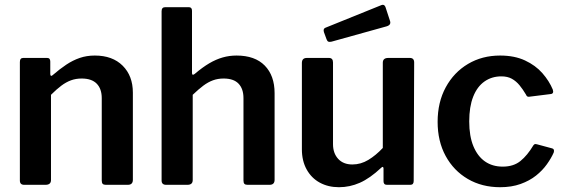

<svg xmlns="http://www.w3.org/2000/svg" viewBox="-20 -772 2360 802"><path d="M81 0Q63 0 63 -18V-513Q63 -530 77 -530H177Q190 -530 190 -515V-463Q190 -457 193 -455.5Q196 -454 201 -459Q230 -484 257 -502Q284 -520 313 -530Q342 -540 376 -540Q450 -540 492.5 -497.5Q535 -455 535 -385V-21Q535 0 514 0H422Q413 0 409 -4Q405 -8 405 -18V-362Q405 -401 384 -422.5Q363 -444 321 -444Q297 -444 276.5 -436.5Q256 -429 236 -414Q216 -399 193 -376V-20Q193 0 170 0H81Z M674 0Q655 0 655 -18V-725Q655 -742 670 -742H769Q782 -742 782 -727V-467Q782 -461 785 -460Q788 -459 793 -463Q826 -491 854 -507.5Q882 -524 910 -532Q938 -540 968 -540Q1045 -540 1086 -498Q1127 -456 1127 -383V-21Q1127 0 1106 0H1014Q1005 0 1001 -4Q997 -8 997 -18V-362Q997 -401 976.5 -422.5Q956 -444 914 -444Q890 -444 869.5 -436.5Q849 -429 829 -414Q809 -399 785 -376V-20Q785 0 763 0H674Z M1452 -85Q1487 -85 1518.5 -104Q1550 -123 1579 -154V-510Q1579 -530 1602 -530H1692Q1710 -530 1710 -511L1708 -16Q1708 0 1694 0H1596Q1582 0 1582 -15V-68Q1582 -73 1579.5 -74.5Q1577 -76 1572 -71Q1525 -27 1483 -8.5Q1441 10 1396 10Q1351 10 1316 -9Q1281 -28 1261 -64Q1241 -100 1241 -148V-509Q1241 -530 1262 -530H1354Q1371 -530 1371 -511V-170Q1371 -132 1392.5 -108.5Q1414 -85 1452 -85ZM1590 -743 1609 -685Q1615 -668 1595 -662L1365 -598Q1356 -596 1351.5 -598Q1347 -600 1344 -608L1333 -638Q1329 -652 1339 -656L1574 -751Q1585 -755 1590 -743Z M2069 -540Q2129 -540 2173 -519.5Q2217 -499 2245.5 -466.5Q2274 -434 2289 -398Q2295 -380 2279 -379L2191 -368Q2181 -366 2177 -377Q2164 -399 2150 -416Q2136 -433 2118 -443Q2100 -453 2074 -453Q2034 -453 2003.5 -431.5Q1973 -410 1956.5 -368Q1940 -326 1940 -265Q1940 -203 1957.5 -161Q1975 -119 2006 -97.5Q2037 -76 2080 -76Q2125 -76 2154 -99.5Q2183 -123 2208 -165Q2211 -169 2214 -170Q2217 -171 2224 -169L2287 -152Q2297 -149 2293 -135Q2283 -112 2264.5 -86Q2246 -60 2219 -38.5Q2192 -17 2154.5 -3.5Q2117 10 2069 10Q1993 10 1934 -24.5Q1875 -59 1841.5 -120.5Q1808 -182 1808 -263Q1808 -345 1842 -407.5Q1876 -470 1935 -505Q1994 -540 2069 -540Z"/></svg>

Font: Libre Franklin Thin SemiBold
Style: Regular
Weight: 600
Version: Version 3.000